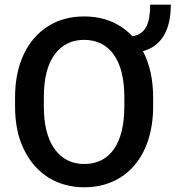

<svg xmlns="http://www.w3.org/2000/svg" viewBox="-20 -791 750 821"><path d="M634.8 -375C634.8 -452.6 619.1 -519 591.3 -572.3C671.9 -594.2 710.4 -664.1 710.4 -771H622.1C622.1 -693.4 604 -644.5 545.9 -636.2C492.7 -692.4 423.8 -720.7 339.4 -720.7C281.2 -720.7 230.5 -707 186 -679.2C97.7 -623.5 44.4 -518.1 44.4 -375V-335.9C44.4 -264.2 57.1 -202.6 82.5 -151.4C132.8 -47.9 224.6 9.8 340.3 9.8C516.6 9.8 634.8 -121.6 634.8 -335.9ZM511.7 -335.9C511.7 -177.2 450.2 -89.8 340.3 -89.8C287.1 -89.8 244.6 -110.8 213.9 -153.3C183.1 -195.8 167.5 -256.3 167.5 -335.9V-376C167.5 -455.1 182.6 -515.6 213.4 -557.6C244.1 -599.6 286.1 -620.6 339.4 -620.6C448.2 -620.6 511.7 -534.2 511.7 -376Z"/></svg>

Font: Vazirmatn Medium
Style: Regular
Weight: 500
Designer: Saber Rastikerdar
Foundry: Saber Rastikerdar
Version: Version 33.003